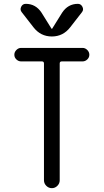

<svg xmlns="http://www.w3.org/2000/svg" viewBox="-20 -980 540 1000"><path d="M89.8 -660.2Q76.2 -660.2 65.4 -670.4Q54.7 -680.7 54.7 -694.8Q54.7 -709 65.4 -719.7Q76.2 -730.5 89.8 -730.5H410.2Q423.8 -730.5 434.6 -719.7Q445.3 -709 445.3 -694.8Q445.3 -680.7 434.6 -670.4Q423.8 -660.2 410.2 -660.2H301.8Q291 -660.2 291 -649.4V-41Q291 -24.4 278.8 -12.2Q266.6 0 250 0Q233.4 0 221.2 -12.2Q209 -24.4 209 -41V-649.4Q209 -660.2 198.2 -660.2ZM303.7 -914.1Q334 -960 385.7 -960Q401.4 -960 409.2 -944.8Q417 -929.7 407.2 -917L345.7 -837.9Q308.6 -790 250 -790Q191.4 -790 154.3 -837.9L92.8 -917Q83 -929.7 90.3 -944.8Q97.7 -960 114.3 -960Q166 -960 196.3 -914.1L248 -831.1Q248 -830.1 250 -830.1Q252 -830.1 252 -831.1Z"/></svg>

Font: Rounded-X Mgen+ 1m regular
Style: Regular
Weight: 400
Designer: [Source Han Sans]
Ryoko NISHIZUKA  (kana & ideographs); Paul D. Hunt (Latin, Greek & Cyrillic); Wenlong ZHANG  (bopomofo
Version: Version 1.059.20150602